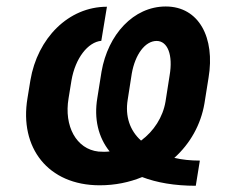

<svg xmlns="http://www.w3.org/2000/svg" viewBox="-20 -573 749 604"><path d="M595.9 11.4 608.7 -67.8C579.5 -67.8 552.6 -70.7 528.4 -76.3C578.1 -121.1 611.9 -180.8 623.2 -247.9L636 -328.1C657.3 -454.5 605.8 -552.6 501.4 -552.6C399.9 -552.6 319.6 -464.1 299.4 -347.7L286.2 -264.9C275.2 -199.6 289.1 -141 324.9 -96.6C313.2 -95.2 301.5 -95.2 289.8 -96.2C220.2 -103.7 180.8 -176.1 195.7 -263.8L204.9 -320.3C217 -390.3 256.7 -440.7 298.7 -444.6L316.4 -551.8C195 -551.8 97.7 -452.4 75.6 -320.3L66.4 -263.8C40.5 -108.7 130.7 9.9 293.7 9.9C341.6 9.9 386.7 0.7 427.2 -16C472.7 1.4 528.8 11.4 595.9 11.4ZM381.7 -259.2 394.5 -341.3C405.2 -402.3 436.8 -444.2 472.7 -444.2C507.1 -444.2 524.9 -400.6 513.5 -335.2L500.7 -253.6C492.5 -204.5 463.8 -160.2 423.7 -130.7C388.5 -162.3 373.2 -207.4 381.7 -259.2Z"/></svg>

Font: Margiela Sans Semi Bold
Style: Italic
Weight: 600
Italic angle: -9.39999°
Designer: Stefan Endress, Andreas Faust
Version: Version 1.100;FEAKit 1.0